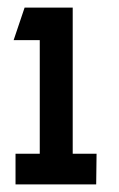

<svg xmlns="http://www.w3.org/2000/svg" viewBox="-20 -892 313 507"><path d="M172 -486V-872H45L16 -786H85V-486H21V-405H234L235 -486Z"/></svg>

Font: Mint Spirit
Style: Bold
Weight: 700
Designer: HARENDAL Hirwen
Foundry: Arkandis Digital Foundry.
Version: Version 1.004;FFEdit